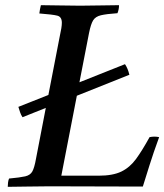

<svg xmlns="http://www.w3.org/2000/svg" viewBox="-20 -721 635 742"><path d="M480 -432 277 -351 217 -42H361Q416 -42 449 -58Q482 -74 506 -107Q530 -140 558 -191Q577 -195 595 -191Q573 -131 557.5 -81.5Q542 -32 532 0Q438 0 351.5 -0.5Q265 -1 171 -1Q128 -1 83 0Q38 1 10 1Q10 -6 11 -15Q12 -24 15 -31Q58 -35 77.5 -39.5Q97 -44 105 -58.5Q113 -73 119 -107L157 -304L67 -268Q61 -277 57.5 -287.5Q54 -298 51 -308L167 -354L211 -581Q215 -599 217 -611.5Q219 -624 219 -633Q219 -656 201.5 -660.5Q184 -665 132 -669Q134 -685 138 -701Q167 -701 210 -700Q253 -699 290 -699Q325 -699 368.5 -700Q412 -701 440 -701Q440 -685 434 -670Q391 -667 370 -662Q349 -657 340 -642.5Q331 -628 324 -593L287 -403L463 -473Q474 -457 480 -432Z"/></svg>

Font: Castoro
Style: Italic
Weight: 400
Italic angle: -11°
Designer: John Hudson with Paul Hanslow, assisted by Kaja Sojewska.
Foundry: Tiro Typeworks Ltd.
Version: Version 2.04